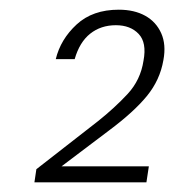

<svg xmlns="http://www.w3.org/2000/svg" viewBox="-20 -728 359 396"><path d="M51 -352 55 -379 182 -478Q216 -505 243 -534Q270 -563 276 -603Q283 -640 266 -658Q249 -676 219 -676Q188 -676 166 -658.5Q144 -641 134 -606H95Q105 -647 138 -677.5Q171 -708 225 -708Q257 -708 279.5 -695.5Q302 -683 312.5 -659.5Q323 -636 317 -604Q310 -563 283 -530Q256 -497 205 -459L107 -385H287L282 -352Z"/></svg>

Font: DM Sans 12pt ExtraLight
Style: Italic
Weight: 250
Italic angle: -10°
Version: Version 4.004;gftools[0.9.30]